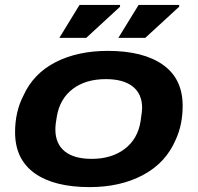

<svg xmlns="http://www.w3.org/2000/svg" viewBox="-20 -745 800 777"><path d="M220.2 -591.8 301.8 -725.1H465.8V-717.8L329.1 -591.8ZM459 -591.8 541 -725.1H705.1V-717.8L567.9 -591.8ZM342.8 12.2Q198.7 12.2 119.9 -44.2Q41 -100.6 41 -210Q41 -293.5 75.2 -358.9Q115.2 -447.3 204.6 -493.2Q293.9 -539.1 416 -539.1Q560.1 -539.1 639.6 -482.7Q719.2 -426.3 719.2 -316.9Q719.2 -240.2 690.9 -179.2Q650.9 -85.9 559.1 -36.9Q467.3 12.2 342.8 12.2ZM351.1 -102.1Q431.6 -102.1 484.6 -142.3Q537.6 -182.6 548.8 -253.9Q555.2 -295.9 555.2 -308.1Q555.2 -364.7 517.3 -394.8Q479.5 -424.8 408.2 -424.8Q326.7 -424.8 274.4 -385Q222.2 -345.2 210 -273.9Q204.1 -241.7 204.1 -221.2Q204.1 -163.6 241.7 -132.8Q279.3 -102.1 351.1 -102.1Z"/></svg>

Font: Archivo Expanded
Style: Bold Italic
Weight: 700
Width: 7
Italic angle: -10°
Designer: Hector Gatti
Foundry: Omnibus-Type
Version: Version 2.001